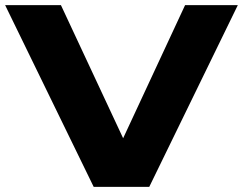

<svg xmlns="http://www.w3.org/2000/svg" viewBox="-22 -730 949 750"><path d="M344 0 -2 -710H216L459 -190L701 -710H907L561 0Z"/></svg>

Font: Special Gothic Expanded One
Style: Regular
Weight: 400
Designer: Alistair McCready
Foundry: Monolith
Version: Version 1.010; ttfautohint (v1.8.4.7-5d5b)